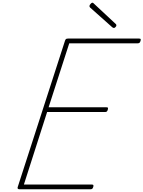

<svg xmlns="http://www.w3.org/2000/svg" viewBox="-20 -1394 1056 1414"><path d="M125 0Q116 0 112 -3.5Q108 -7 110 -15L459 -1095Q462 -1103 466 -1106.5Q470 -1110 482 -1110H1004Q1015 -1110 1016 -1105.5Q1017 -1101 1015 -1093Q1012 -1083 1007.5 -1079Q1003 -1075 994 -1075H490L338 -604H763Q774 -604 775 -599.5Q776 -595 774 -587Q771 -576 766.5 -572.5Q762 -569 753 -569H327L156 -35H655Q666 -35 667.5 -30.5Q669 -26 667 -18Q664 -8 659.5 -4Q655 0 645 0ZM819 -1188Q816 -1188 813.5 -1189.5Q811 -1191 807 -1193L643 -1339Q640 -1343 639.5 -1345Q639 -1347 639 -1349Q639 -1354 642.5 -1359.5Q646 -1365 651 -1369.5Q656 -1374 661 -1374Q665 -1374 667 -1371.5Q669 -1369 673 -1366L834 -1216Q836 -1214 836.5 -1211Q837 -1208 837 -1206Q837 -1201 830.5 -1194.5Q824 -1188 819 -1188Z"/></svg>

Font: Playwrite CU Thin
Style: Regular
Weight: 250
Designer: Veronika Burian, José Scaglione
Foundry: TypeTogether
Version: Version 1.002